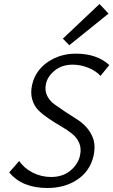

<svg xmlns="http://www.w3.org/2000/svg" viewBox="-20 -932 566 959"><path d="M326 -706 294 -739 477 -912 522 -864ZM380 -157Q387 -191 375.5 -218Q364 -245 340 -264Q316 -283 286 -300.5Q256 -318 226.5 -337.5Q197 -357 174 -379Q151 -401 141 -435Q131 -469 141 -511Q158 -581 219 -622.5Q280 -664 359 -664Q464 -664 526 -607L482 -553Q458 -579 420 -594Q382 -609 343 -609Q289 -609 252.5 -579Q216 -549 209 -510Q203 -480 215.5 -454Q228 -428 252.5 -410.5Q277 -393 307 -373Q337 -353 366 -335Q395 -317 417 -290Q439 -263 448 -231Q457 -199 447 -152Q429 -77 366.5 -35Q304 7 217 7Q90 7 26 -71L76 -128Q101 -91 144 -69.5Q187 -48 235 -48Q294 -48 332.5 -80.5Q371 -113 380 -157Z"/></svg>

Font: EauTestInfant
Style: Italic
Weight: 400
Italic angle: -12°
Designer: Christian Thalmann (Catharsis Fonts)
Version: Version 0.001;PS 000.001;hotconv 1.0.88;makeotf.lib2.5.64775